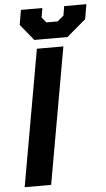

<svg xmlns="http://www.w3.org/2000/svg" viewBox="-60 -943 543 982"><g transform="rotate(-5 211.0 -452.5)"><path d="M150 -700H286L162 0H26ZM73 -829 86 -905H196L188 -857L210 -830H268L300 -857L308 -905H422L409 -829L311 -746H141Z"/></g></svg>

Font: Chakra Petch
Style: Bold Italic
Weight: 700
Italic angle: -10°
Designer: Katatrad Aksorn Co.,Ltd.
Foundry: Cadson Demak Co.,Ltd.
Version: Version 1.000; ttfautohint (v1.6)